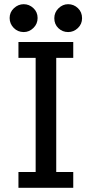

<svg xmlns="http://www.w3.org/2000/svg" viewBox="-20 -895 440 915"><path d="M25.9 -809.1Q25.9 -836.9 46.4 -856Q66.9 -875 93 -875Q119.1 -875 139.2 -856.2Q159.2 -837.4 159.2 -809.3Q159.2 -781.2 139.2 -761.7Q119.1 -742.2 93.3 -742.2Q64.5 -742.2 45.2 -762.2Q25.9 -782.2 25.9 -809.1ZM67.9 0V-75.2H149.9V-619.1H67.9V-694.8H329.1V-619.1H248V-75.2H329.1V0ZM238.8 -808.1Q238.8 -835.9 258.8 -855.5Q278.8 -875 304.7 -875Q331.5 -875 351.3 -856.2Q371.1 -837.4 371.1 -808.1Q371.1 -780.3 351.1 -761.2Q331.1 -742.2 304.7 -742.2Q277.8 -742.2 258.3 -760.7Q238.8 -779.3 238.8 -808.1Z"/></svg>

Font: CMU Concrete
Style: Bold
Weight: 700
Version: Version 0.7.0